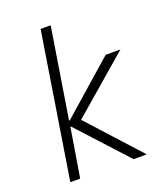

<svg xmlns="http://www.w3.org/2000/svg" viewBox="-132 -792 744 878"><g transform="rotate(-20 240.5 -352.5)"><path d="M58 0 170 -705H219L149 -267H153L409 -492H481L190 -241L183 -272L430 0H366L148 -238H145L106 0Z"/></g></svg>

Font: Nunito Sans 7pt SemiCondensed ExtraLight
Style: Italic
Weight: 250
Width: 4
Italic angle: -9°
Designer: Vernon Adams
Foundry: Vernon Adams
Version: Version 3.101;gftools[0.9.27]